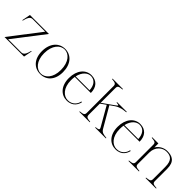

<svg xmlns="http://www.w3.org/2000/svg" viewBox="195 -1772 2860 2860"><g transform="rotate(45 1624.5 -342.5)"><path d="M40 0H452L478 -135H468C453 -74 434 -15 381 -15H102L476 -500H76L50 -365H60C75 -426 94 -485 147 -485H413Z M806 15C935 15 1027 -80 1027 -246C1027 -412 935 -515 806 -515C677 -515 583 -412 583 -246C583 -80 677 15 806 15ZM806 3C717 3 628 -81 628 -246C628 -417 717 -503 806 -503C894 -503 982 -418 982 -246C982 -80 894 3 806 3Z M1363 15C1494 15 1532 -79 1543 -127L1529 -132C1519 -71 1469 0 1371 0C1286 0 1195 -81 1195 -246C1195 -273 1197 -297 1201 -320H1539C1539 -440 1473 -514 1361 -515C1242 -516 1150 -412 1150 -246C1150 -80 1244 15 1363 15ZM1204 -335C1229 -447 1299 -501 1363 -500C1451 -499 1493 -425 1497 -335Z M1616 -10V0H1836V-10C1771 -17 1746 -21 1746 -69V-303L1831 -363L2002 -65C2026 -23 2012 -17 1949 -10V0H2176V-10C2113 -17 2077 -21 2049 -65L1863 -386L1936 -437C2000 -478 2053 -483 2116 -490V-500H1911V-490C1970 -484 1972 -480 1924 -446L1746 -320V-631C1746 -679 1770 -683 1836 -690V-700H1616V-690C1682 -683 1706 -679 1706 -631V-69C1706 -21 1681 -17 1616 -10Z M2390 15C2521 15 2559 -79 2570 -127L2556 -132C2546 -71 2496 0 2398 0C2313 0 2222 -81 2222 -246C2222 -273 2224 -297 2228 -320H2566C2566 -440 2500 -514 2388 -515C2269 -516 2177 -412 2177 -246C2177 -80 2271 15 2390 15ZM2231 -335C2256 -447 2326 -501 2390 -500C2478 -499 2520 -425 2524 -335Z M3142 -69V-327C3142 -478 3060 -515 2958 -515C2895 -515 2823 -483 2782 -416V-500H2652V-490C2718 -483 2742 -479 2742 -431V-69C2742 -21 2717 -17 2652 -10V0H2872V-10C2807 -17 2782 -21 2782 -69V-309C2783 -433 2874 -500 2953 -500C3040 -500 3102 -469 3102 -323V-69C3102 -22 3077 -18 3012 -10V0H3232V-10C3166 -16 3141 -21 3142 -69Z"/></g></svg>

Font: Sprat Condensed Thin
Style: Regular
Weight: 100
Width: 3
Designer: Ethan Nakache
Foundry: Collletttivo
Version: Version 2.000;Glyphs 3.2 (3217)